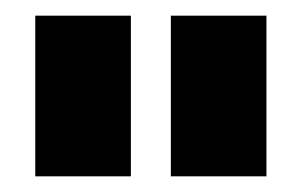

<svg xmlns="http://www.w3.org/2000/svg" viewBox="-20 -719 385 245"><path d="M25 -699H147V-494H25ZM198 -699H320V-494H198Z"/></svg>

Font: Readiness
Style: Bold
Weight: 700
Designer: Katatrad Team
Foundry: CadsonDemak
Version: Version 1.00;January 16, 2020;FontCreator 12.0.0.2550 64-bit